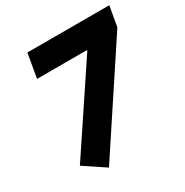

<svg xmlns="http://www.w3.org/2000/svg" viewBox="-169 -851 963 1002"><g transform="rotate(-30 313.0 -349.5)"><path d="M201.5 17 75 -67.5 408.5 -567.5V-571.5H108L133 -716H626.5L605.5 -595Z"/></g></svg>

Font: Google Sans Code
Style: Italic
Weight: 400
Italic angle: -10°
Monospace: yes
Designer: Google Sans Code Authors
Foundry: Google LLC
Version: Version 6.000